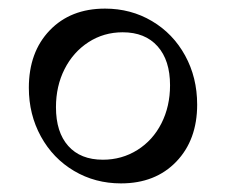

<svg xmlns="http://www.w3.org/2000/svg" viewBox="-20 -528 525 446"><path d="M438 -285Q438 -203 389.5 -152.5Q341 -102 261 -102Q201 -102 152 -131Q103 -160 75 -211Q47 -262 47 -324Q47 -407 95.5 -457.5Q144 -508 224 -508Q284 -508 333 -479Q382 -450 410 -399Q438 -348 438 -285ZM110 -279Q110 -221 138.5 -189Q167 -157 219 -157Q263 -157 299 -179.5Q335 -202 355 -241.5Q375 -281 375 -330Q375 -388 346 -420.5Q317 -453 265 -453Q221 -453 185.5 -430Q150 -407 130 -367.5Q110 -328 110 -279Z"/></svg>

Font: Sahitya
Style: Regular
Weight: 400
Designer: Juan Pablo del Peral
Foundry: Juan Pablo del Peral (http://www.huertatipografica.com)
Version: Version 1.001;PS 001.000;hotconv 1.0.70;makeotf.lib2.5.58329